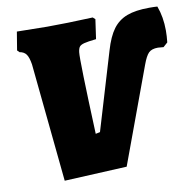

<svg xmlns="http://www.w3.org/2000/svg" viewBox="-75 -728 823 814"><g transform="rotate(-10 336.0 -321.5)"><path d="M672 -544Q672 -519 669 -493L650 -476Q632 -478 626 -478Q599 -478 586 -465Q573 -452 560 -416L408 -4L139 9L88 -501Q83 -532 73.5 -545Q64 -558 45 -561L36 -570L49 -649L179 -647Q261 -647 376 -652L386 -643L374 -559Q337 -555 322 -551Q307 -547 301.5 -540Q296 -533 294 -517Q290 -483 303 -164L322 -168L422 -502Q439 -560 462.5 -591.5Q486 -623 523 -637Q560 -651 619 -651Q642 -651 654 -650Q672 -602 672 -544Z"/></g></svg>

Font: Alegreya Black
Style: Italic
Weight: 900
Italic angle: -7°
Designer: Juan Pablo del Peral
Foundry: Huerta Tipografica
Version: Version 2.007; ttfautohint (v1.6)